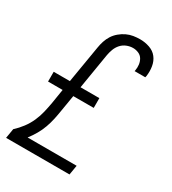

<svg xmlns="http://www.w3.org/2000/svg" viewBox="-181 -839 838 936"><g transform="rotate(30 237.5 -371.5)"><path d="M3 0 12 -54Q34 -74 52 -98Q70 -122 82 -149Q94 -176 100.5 -203.5Q107 -231 112 -259L125 -340H43V-395H134L169 -604Q172 -623 178 -641.5Q184 -660 194.5 -676.5Q205 -693 221 -706.5Q237 -720 255 -728.5Q273 -737 292 -740Q311 -743 330 -743Q357 -743 383 -734Q409 -725 424.5 -705Q440 -685 444.5 -658Q449 -631 445 -603L443 -595H383L384 -600Q387 -617 385 -633Q383 -649 375 -662.5Q367 -676 352 -682.5Q337 -689 321 -689Q303 -689 285.5 -682Q268 -675 255.5 -661Q243 -647 236.5 -629.5Q230 -612 227 -595L194 -395H300V-340H185L170 -250Q166 -224 160.5 -198.5Q155 -173 146 -148Q137 -123 123.5 -99.5Q110 -76 93 -54H369L360 0Z"/></g></svg>

Font: Iosevka QP Light
Style: Italic
Weight: 300
Italic angle: -9°
Designer: Belleve Invis
Foundry: Belleve Invis
Version: Version 20.0.0; ttfautohint (v1.8.4)